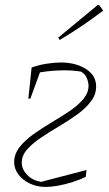

<svg xmlns="http://www.w3.org/2000/svg" viewBox="-20 -732 431 759"><path d="M160 7Q127 7 99 -6Q71 -19 53.5 -41.5Q36 -64 36 -91Q36 -123 57 -150Q78 -177 111.5 -201Q145 -225 183 -247.5Q221 -270 254.5 -292.5Q288 -315 309 -340Q330 -365 330 -393Q330 -407 323 -423.5Q316 -440 300 -449Q268 -454 234 -454Q211 -454 187 -452Q163 -450 138 -446L100 -342H92L105 -465Q132 -475 163.5 -480Q195 -485 220 -485Q279 -485 319.5 -459.5Q360 -434 360 -390Q360 -358 339 -330.5Q318 -303 284.5 -279Q251 -255 213 -232.5Q175 -210 141.5 -187.5Q108 -165 87 -141Q66 -117 66 -89Q66 -63 87 -41Q108 -19 142 -13L322 -60L319 -33Q297 -22 267.5 -12.5Q238 -3 209.5 2Q181 7 160 7ZM216 -574 210 -583 366 -712H372L388 -690Q347 -659 305 -630.5Q263 -602 216 -574Z"/></svg>

Font: Piazzolla Thin
Style: Italic
Weight: 100
Italic angle: -11.3°
Designer: Juan Pablo del Peral
Foundry: Huerta Tipografica
Version: Version 1.330